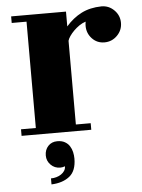

<svg xmlns="http://www.w3.org/2000/svg" viewBox="-56 -557 668 903"><g transform="rotate(-5 278.0 -106.0)"><path d="M375 -428Q375 -433 375.5 -438Q376 -443 377 -448Q361 -443 346.5 -433Q332 -423 320 -411Q308 -399 299.5 -386.5Q291 -374 289 -365V30H359V61H30V30H100V-472H30V-503H289V-433Q322 -471 362.5 -491.5Q403 -512 457 -513Q492 -513 517 -488Q542 -463 542 -428Q542 -393 517 -368Q492 -343 457 -343Q422 -343 398.5 -368Q375 -393 375 -428ZM220.7 221.3Q210 225.6 198.6 225.6Q171.6 225.6 153.5 207.1Q135.3 188.7 135.3 163.1Q135.3 136.2 151.7 118.5Q168.1 100.7 195.1 100.7Q216.4 100.7 230.6 108.9Q244.9 117 253 129.8Q261.2 142.6 264.8 158.2Q268.3 173.8 268.3 188.7Q268.3 246.8 236 272.7Q203.6 298.6 150.3 300.7V272.4Q163.8 272.4 176.2 268.8Q188.7 265.3 198.6 258.5Q208.6 251.8 214.6 242.6Q220.7 233.4 220.7 221.3Z"/></g></svg>

Font: Cafe24 ClassicType
Style: Regular
Weight: 400
Designer: Cafe24 thkim, hmlim, mnelim & 4IR
Foundry: Cafe24
Version: Version 1.000